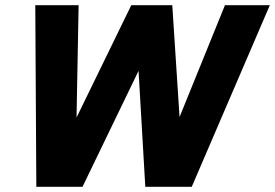

<svg xmlns="http://www.w3.org/2000/svg" viewBox="-20 -720 1060 740"><path d="M120 0 116 -700H283L275 -267L486 -700H644L672 -269L847 -700H1020L719 0H540L514 -447L298 0Z"/></svg>

Font: Red Hat Display Black
Style: Italic
Weight: 900
Italic angle: -12°
Designer: Pentagram, MCKL
Foundry: Pentagram, MCKL
Version: Version 1.023; ttfautohint (v1.8.3)